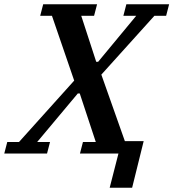

<svg xmlns="http://www.w3.org/2000/svg" viewBox="-65 -718 811 898"><path d="M489 0H309L323 -54H383L308 -281H299L109 -54H169L155 0H-45L-31 -54H24L282 -341L178 -644H123L137 -698H389L375 -644H315L385 -429H394L572 -644H512L526 -698H726L712 -644H657L409 -369L519 -58H607L553 160H448Z"/></svg>

Font: IBM Plex Serif SemiBold
Style: Italic
Weight: 600
Italic angle: -14°
Designer: Mike Abbink, Paul van der Laan, Pieter van Rosmalen
Foundry: Bold Monday
Version: Version 2.5